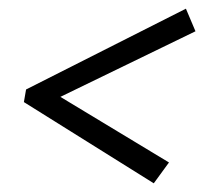

<svg xmlns="http://www.w3.org/2000/svg" viewBox="-20 -501 488 442"><path d="M369 -127 334 -79 35 -266 40 -295 408 -481 430 -429 119 -278Z"/></svg>

Font: Piazzolla SC
Style: Italic
Weight: 400
Italic angle: -11.3°
Designer: Juan Pablo del Peral
Foundry: Huerta Tipografica
Version: Version 1.330